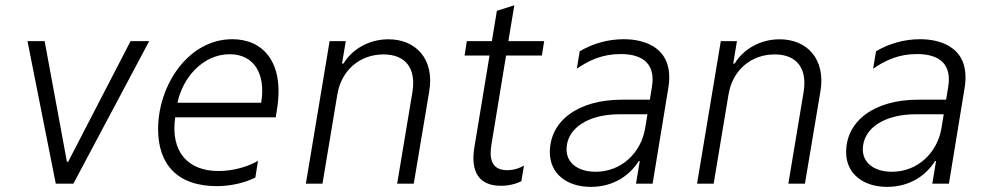

<svg xmlns="http://www.w3.org/2000/svg" viewBox="-20 -703 3784 735"><path d="M551.1 -545.5H479.8L240.8 -83.5H236.2L150.9 -545.5H85.2L193.5 0H261Z M869.3 -552.9C701 -552.9 585.2 -377.1 585.2 -208.5C585.2 -74.6 658.4 9.6 810.7 9.6C863.6 9.6 918 -3.6 957.4 -23.1L967.7 -87.4C927.9 -63.6 869.3 -48.3 816.4 -48.3C698.2 -48.3 632.1 -122.9 650.6 -253.9H1035.5L1040.5 -285.2C1069.6 -467.7 984.7 -552.9 869.3 -552.9ZM979.8 -309.7H659.4C679.3 -405.9 757.1 -495.4 859 -495.4C952.8 -495.4 998.2 -420.1 979.8 -309.7Z M1150.9 0H1214.5L1271.3 -340.9C1286.9 -436.1 1359.4 -494.7 1447.8 -494.7C1533.7 -494.7 1573.9 -440.3 1558.6 -349.4L1500.4 0H1563.9L1623.2 -353.3C1643.8 -476.2 1572.8 -552.6 1467 -552.6C1390.6 -552.6 1326.7 -512.8 1295.1 -459.9H1289.4L1303.6 -545.5H1241.8Z M1917.3 -490.4H2054.3L2063.2 -545.5H1926.1L1948.9 -682.9L1882.1 -661.6L1862.9 -545.5H1767L1758.5 -490.4H1854L1796.2 -140.3C1779.8 -43.3 1815.3 8.2 1897.4 8.2C1926.5 8.2 1955.6 1.4 1975.9 -9.6L1985.8 -69.2C1969.1 -58.9 1945.7 -51.5 1921.5 -51.5C1856.9 -51.5 1853.3 -102.6 1861.5 -150.9Z M2241.8 12.4C2330.6 12.4 2392.4 -33.7 2425.1 -86.3H2429L2414.8 0H2478.3L2538.4 -366.1C2562.9 -515.6 2454.9 -552.9 2367.9 -552.9C2305.4 -552.9 2247.5 -535.2 2199.2 -506.7L2188.2 -440C2234.4 -471.9 2286.2 -496.1 2355.5 -496.1C2446 -496.1 2489 -454.2 2475.9 -371.8L2467.7 -321.4H2361.2C2192.1 -321.4 2084.9 -239.7 2084.9 -120.4C2084.9 -36.6 2151.6 12.4 2241.8 12.4ZM2260.3 -45.5C2193.9 -45.5 2148.8 -78.1 2148.8 -131C2148.8 -210.9 2229.8 -265.6 2351.9 -265.6H2458.5L2449.9 -213.1C2434.3 -117.9 2358.7 -45.5 2260.3 -45.5Z M2648.4 0H2712L2768.8 -340.9C2784.4 -436.1 2856.9 -494.7 2945.3 -494.7C3031.2 -494.7 3071.4 -440.3 3056.1 -349.4L2997.9 0H3061.4L3120.7 -353.3C3141.3 -476.2 3070.3 -552.6 2964.5 -552.6C2888.1 -552.6 2824.2 -512.8 2792.6 -459.9H2786.9L2801.1 -545.5H2739.3Z M3376.1 12.4C3464.8 12.4 3526.6 -33.7 3559.3 -86.3H3563.2L3549 0H3612.6L3672.6 -366.1C3697.1 -515.6 3589.1 -552.9 3502.1 -552.9C3439.6 -552.9 3381.7 -535.2 3333.5 -506.7L3322.4 -440C3368.6 -471.9 3420.5 -496.1 3489.7 -496.1C3580.3 -496.1 3623.2 -454.2 3610.1 -371.8L3601.9 -321.4H3495.4C3326.3 -321.4 3219.1 -239.7 3219.1 -120.4C3219.1 -36.6 3285.9 12.4 3376.1 12.4ZM3394.5 -45.5C3328.1 -45.5 3283 -78.1 3283 -131C3283 -210.9 3364 -265.6 3486.2 -265.6H3592.7L3584.2 -213.1C3568.5 -117.9 3492.9 -45.5 3394.5 -45.5Z"/></svg>

Font: TID UI Light
Style: Italic
Weight: 300
Italic angle: -9.39999°
Designer: The TID Project Authors
Foundry: Bakken & Bæck
Version: Version 1.001;hotconv 1.0.109;makeotfexe 2.5.65596